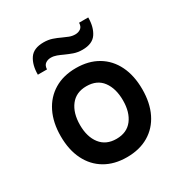

<svg xmlns="http://www.w3.org/2000/svg" viewBox="-170 -855 956 999"><g transform="rotate(-30 308.0 -355.5)"><path d="M308 12Q232.5 12 177.5 -20.5Q122.5 -53 92.8 -112.8Q63 -172.5 63 -255Q63 -336.5 92.8 -396.8Q122.5 -457 177.5 -490Q232.5 -523 308 -523Q384 -523 439 -490.2Q494 -457.5 523.5 -397.2Q553 -337 553 -255Q553 -173 523.5 -113Q494 -53 439 -20.5Q384 12 308 12ZM308 -98Q371 -98 404 -141Q437 -184 437 -255Q437 -326.5 404.5 -370.2Q372 -414 308 -414Q246 -414 212.5 -370.5Q179 -327 179 -255Q179 -184 212.5 -141Q246 -98 308 -98ZM387 -588Q358.5 -588 335.2 -596.2Q312 -604.5 291 -614Q273 -622.5 256.2 -628.8Q239.5 -635 222 -635Q203.5 -635 189.8 -625.2Q176 -615.5 175 -592H120Q120 -650 144.5 -686.5Q169 -723 229 -723Q257.5 -723 281 -715Q304.5 -707 325 -697Q342 -689 359 -682.5Q376 -676 394 -676Q413 -676 426.8 -686Q440.5 -696 441 -719H496Q496 -661.5 471.5 -624.8Q447 -588 387 -588Z"/></g></svg>

Font: Overpass Mono
Style: Bold
Weight: 700
Monospace: yes
Designer: Delve Withrington, Dave Bailey
Foundry: Delve Fonts LLC
Version: Version 4.000